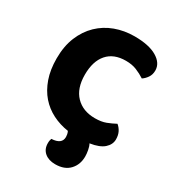

<svg xmlns="http://www.w3.org/2000/svg" viewBox="-197 -739 965 1061"><g transform="rotate(30 285.5 -209.0)"><path d="M374 -484Q297 -484 256 -437Q215 -390 215 -304Q215 -217 260.5 -170Q306 -123 383 -123Q424 -123 452.5 -134Q481 -145 507 -159Q524 -145 533.5 -125.5Q543 -106 543 -80Q543 -47 515 -22Q487 3 427 12Q435 26 439 48Q443 70 443 87Q443 139 411 173Q379 207 320 207Q278 207 252.5 185.5Q227 164 227 126Q227 115 228.5 108.5Q230 102 232 96Q297 93 297 47Q297 41 295.5 31.5Q294 22 289 12Q235 4 188.5 -19.5Q142 -43 108 -82Q74 -121 54.5 -176.5Q35 -232 35 -304Q35 -382 59.5 -441.5Q84 -501 126.5 -542Q169 -583 226 -604Q283 -625 348 -625Q440 -625 490.5 -595Q541 -565 541 -518Q541 -492 528 -473Q515 -454 498 -443Q472 -460 442.5 -472Q413 -484 374 -484Z"/></g></svg>

Font: Baloo Chettan
Style: Regular
Weight: 400
Designer: Maithili Shingre and Ek Type
Foundry: Ek Type
Version: Version 1.443;PS 1.000;hotconv 16.6.51;makeotf.lib2.5.65220;